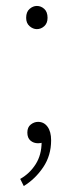

<svg xmlns="http://www.w3.org/2000/svg" viewBox="-20 -476 248 646"><path d="M104 -378Q91 -378 79.5 -388Q68 -398 68 -416Q68 -436 79.5 -446Q91 -456 104 -456Q118 -456 129 -446Q140 -436 140 -416Q140 -398 129 -388Q118 -378 104 -378ZM60 150 48 126Q80 108 100 76.5Q120 45 120 2L106 -52L140 -10Q134 0 125.5 3Q117 6 108 6Q93 6 82.5 -3Q72 -12 72 -30Q72 -48 83.5 -57Q95 -66 108 -66Q128 -66 140 -49.5Q152 -33 152 -4Q152 47 125.5 86.5Q99 126 60 150Z"/></svg>

Font: Source Sans 3
Style: Regular
Weight: 200
Designer: Paul D. Hunt
Foundry: Adobe
Version: Version 3.046;hotconv 1.0.118;makeotfexe 2.5.65603